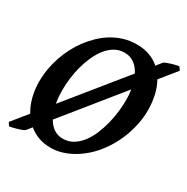

<svg xmlns="http://www.w3.org/2000/svg" viewBox="-154 -774 909 933"><g transform="rotate(30 301.0 -307.5)"><path d="M447.8 -369.1Q447.8 -399.4 443.4 -426.8L186.5 -108.9Q201.7 -82 223.6 -67.4Q245.6 -52.7 273.9 -52.7Q305.2 -52.7 330.1 -67.6Q355 -82.5 374.3 -107.2Q393.6 -131.8 407.5 -164.3Q421.4 -196.8 430.4 -231.9Q439.5 -267.1 443.6 -302.7Q447.8 -338.4 447.8 -369.1ZM154.8 -259.8Q154.8 -238.8 156.2 -219.7Q157.7 -200.7 161.1 -183.1L419.9 -502.4Q404.8 -531.7 381.6 -548.6Q358.4 -565.4 327.1 -565.4Q297.4 -565.4 272.9 -551.3Q248.5 -537.1 229.5 -513.4Q210.4 -489.7 196.3 -458.7Q182.1 -427.7 172.9 -393.8Q163.6 -359.9 159.2 -325.2Q154.8 -290.5 154.8 -259.8ZM564.5 -377.9Q564.5 -343.3 557.9 -307.6Q551.3 -272 539.1 -237.3Q526.9 -202.6 509 -170.2Q491.2 -137.7 469.2 -109.9Q448.7 -83.5 423.1 -60.8Q397.5 -38.1 368.7 -21.2Q339.8 -4.4 308.6 5.4Q277.3 15.1 244.6 15.1Q207.5 15.1 176.8 3.9Q146 -7.3 121.1 -27.8L97.7 1Q92.8 4.9 82 8.8Q71.3 12.7 59.3 16.4Q47.4 20 36.1 22.5Q24.9 24.9 19 25.9L6.8 7.8L77.1 -79.1Q57.1 -111.8 46.9 -152.1Q36.6 -192.4 36.6 -236.8Q36.6 -272.9 42.7 -308.1Q48.8 -343.3 60.1 -376.5Q71.3 -409.7 87.2 -439.9Q103 -470.2 122.6 -497.1Q143.1 -524.4 168 -548.6Q192.9 -572.8 222.4 -590.8Q252 -608.9 286.1 -619.4Q320.3 -629.9 358.9 -629.9Q398.9 -629.9 430.7 -618.2Q462.4 -606.4 486.8 -585L512.7 -617.2Q519.5 -621.1 530 -625Q540.5 -628.9 551.5 -632.3Q562.5 -635.7 572.8 -637.9Q583 -640.1 589.8 -641.1L602.1 -623L528.8 -532.2Q546.9 -500 555.7 -460.7Q564.5 -421.4 564.5 -377.9Z"/></g></svg>

Font: Gentium Basic
Style: Bold Italic
Weight: 700
Italic angle: -8°
Designer: J. Victor Gaultney and Annie Olsen
Foundry: SIL International
Version: Version 1.102; 2013; Maintenance release